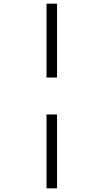

<svg xmlns="http://www.w3.org/2000/svg" viewBox="-20 -780 556 1040"><path d="M232 -360V-760H289V-360ZM232 240V-160H289V240Z"/></svg>

Font: Noto Serif SemiCondensed
Style: Italic
Weight: 400
Width: 4
Italic angle: -12°
Designer: Monotype Design Team
Foundry: Monotype Imaging Inc.
Version: Version 2.013